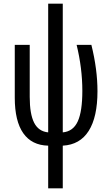

<svg xmlns="http://www.w3.org/2000/svg" viewBox="-20 -780 595 1040"><path d="M320 -63Q376 -68 401 -122Q426 -176 426 -288Q426 -410 395 -537H475Q508 -404 508 -286Q508 -146 460.5 -71Q413 4 320 9V240H241V9Q152 7 106 -58.5Q60 -124 60 -251V-537H141V-255Q141 -162 165 -115Q189 -68 241 -63V-760H320Z"/></svg>

Font: Noto Sans UI Cond
Style: Regular
Weight: 400
Width: 3
Designer: Monotype Design Team
Foundry: Monotype Imaging Inc.
Version: Version 1.001